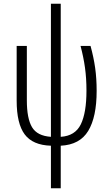

<svg xmlns="http://www.w3.org/2000/svg" viewBox="-20 -780 605 1037"><path d="M255 237V7Q157 4 113.5 -54Q70 -112 70 -237V-532H125V-238Q125 -140 153 -93Q181 -46 255 -41V-760H308V-41Q386 -46 416.5 -108.5Q447 -171 447 -290Q447 -357 439 -414.5Q431 -472 415 -532H469Q486 -470 494 -413Q502 -356 502 -289Q502 -148 456.5 -73Q411 2 308 7V237Z"/></svg>

Font: Noto Sans Condensed Light
Style: Regular
Weight: 300
Width: 3
Designer: Monotype Design Team
Foundry: Monotype Imaging Inc.
Version: Version 2.013; ttfautohint (v1.8.4.7-5d5b)